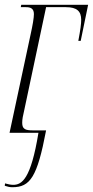

<svg xmlns="http://www.w3.org/2000/svg" viewBox="-28 -556 389 804"><path d="M24 228C98 228 128 186 165 -10H111C78 -10 65 -15 65 -42C65 -57 68 -71 74 -97L165 -526H248C294 -526 312 -509 312 -473C312 -457 309 -432 300 -385H310L341 -536H61L59 -526H80C98 -526 114 -522 114 -497C114 -482 109 -451 100 -411L12 0H133C101 196 63 218 27 218C16 218 5 215 -7 212L-8 222C5 226 12 228 24 228Z"/></svg>

Font: Noto Serif Display ExtraCondensed ExtraLight
Style: Italic
Weight: 200
Width: 2
Italic angle: -12°
Designer: Monotype Design Team
Foundry: Monotype Imaging Inc.
Version: Version 2.009